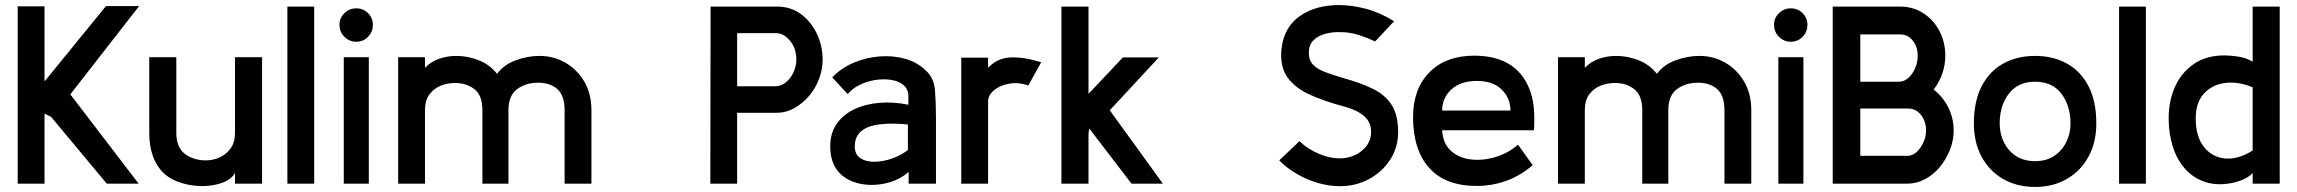

<svg xmlns="http://www.w3.org/2000/svg" viewBox="-20 -726 9082 759"><path d="M528 0H402L182 -264L156 -277V0H50V-701H156V-404L399 -702H530L258 -353Z M1016 0H909V-43Q895 -17 860 -4Q825 9 782.5 9.5Q740 10 699.5 -2Q659 -14 632 -37Q570 -93 570 -201V-500H677V-201Q677 -144 710.5 -118Q744 -92 795 -92Q821 -92 847.5 -103.5Q874 -115 891.5 -139Q909 -163 909 -201V-500H1016Z M1222 0H1116V-700H1222Z M1388 -561Q1361 -561 1341.5 -580.5Q1322 -600 1322 -628Q1322 -655 1341.5 -674Q1361 -693 1388 -693Q1416 -693 1435 -674Q1454 -655 1454 -628Q1454 -600 1435 -580.5Q1416 -561 1388 -561ZM1438 0H1339V-500H1438Z M2318 0H2212V-290Q2212 -348 2183.5 -373.5Q2155 -399 2107 -399Q2058 -399 2024 -373.5Q1990 -348 1990 -290V0H1887V-290Q1887 -349 1855.5 -373.5Q1824 -398 1779 -398Q1750 -398 1723 -387.5Q1696 -377 1678 -353.5Q1660 -330 1660 -290V0H1554V-500H1660V-458Q1684 -483 1717 -494Q1750 -505 1783 -505Q1830 -505 1873.5 -487.5Q1917 -470 1945 -434Q1971 -470 2018.5 -487.5Q2066 -505 2113 -505Q2168 -505 2214.5 -478.5Q2261 -452 2289.5 -404Q2318 -356 2318 -290Z M2788 0 2789 -700H3052Q3106 -700 3146.5 -670Q3187 -640 3209.5 -592Q3232 -544 3232 -490Q3232 -452 3218 -414.5Q3204 -377 3178.5 -347Q3153 -317 3120 -298.5Q3087 -280 3049 -280H2894V0ZM2894 -385H3045Q3067 -385 3086 -400Q3105 -415 3116.5 -439.5Q3128 -464 3128 -490Q3128 -535 3103 -565Q3078 -595 3048 -595H2894Z M3419 5Q3346 2 3304 -37Q3262 -76 3262 -147Q3262 -200 3287.5 -236.5Q3313 -273 3357 -294Q3401 -315 3456.5 -319.5Q3512 -324 3571 -312V-344Q3571 -373 3552.5 -389Q3534 -405 3504.5 -410Q3475 -415 3441.5 -410Q3408 -405 3378.5 -390.5Q3349 -376 3331 -354L3270 -420Q3305 -457 3354.5 -478Q3404 -499 3457.5 -503Q3511 -507 3558.5 -493.5Q3606 -480 3639 -448Q3672 -419 3676 -370Q3680 -321 3680 -260V0H3572V-46Q3539 -18 3499 -6Q3459 6 3419 5ZM3569 -133V-234Q3460 -244 3409.5 -222.5Q3359 -201 3359 -148Q3359 -115 3381.5 -100.5Q3404 -86 3437.5 -86.5Q3471 -87 3506.5 -99.5Q3542 -112 3569 -133Z M3780 0V-498H3886V-458Q3923 -497 3975.5 -499Q4028 -501 4096 -480L4045 -388Q4005 -402 3968 -395Q3931 -388 3908 -368Q3885 -348 3886 -322V0Z M4176 0V-700H4283V-355L4419 -499H4561L4367 -290L4577 0H4453L4286 -218L4283 -198V0Z M5277 10Q5232 10 5187.5 -3.5Q5143 -17 5104 -40Q5065 -63 5037 -92L5117 -168Q5149 -137 5192.5 -118.5Q5236 -100 5275 -100Q5327 -100 5363.5 -130Q5400 -160 5400 -204Q5401 -241 5374 -265.5Q5347 -290 5300 -303Q5217 -325 5157.5 -352Q5098 -379 5068.5 -421.5Q5039 -464 5046 -534Q5056 -619 5118.5 -662.5Q5181 -706 5273 -706Q5324 -706 5380.5 -691Q5437 -676 5491 -642L5416 -562Q5385 -577 5350 -588Q5315 -599 5279 -599Q5248 -600 5219.5 -592.5Q5191 -585 5173 -567.5Q5155 -550 5154 -521Q5153 -489 5170 -471Q5187 -453 5217.5 -441.5Q5248 -430 5288 -418Q5358 -399 5407 -375Q5456 -351 5481.5 -311Q5507 -271 5507 -204Q5507 -144 5476 -95.5Q5445 -47 5392.5 -18.5Q5340 10 5277 10Z M6044 -211H5681Q5684 -159 5715 -130.5Q5746 -102 5792.5 -96Q5839 -90 5889.5 -104.5Q5940 -119 5981 -154L6039 -73Q5987 -29 5931.5 -10Q5876 9 5821 9Q5695 10 5630.5 -61.5Q5566 -133 5566 -263Q5566 -374 5630.5 -440Q5695 -506 5809 -506Q5971 -505 6024 -379Q6039 -344 6043 -303Q6047 -262 6044 -211ZM5818 -406Q5754 -406 5717.5 -372.5Q5681 -339 5681 -289H5951Q5951 -338 5916.5 -372Q5882 -406 5818 -406Z M6903 0H6797V-290Q6797 -348 6768.5 -373.5Q6740 -399 6692 -399Q6643 -399 6609 -373.5Q6575 -348 6575 -290V0H6472V-290Q6472 -349 6440.5 -373.5Q6409 -398 6364 -398Q6335 -398 6308 -387.5Q6281 -377 6263 -353.5Q6245 -330 6245 -290V0H6139V-500H6245V-458Q6269 -483 6302 -494Q6335 -505 6368 -505Q6415 -505 6458.5 -487.5Q6502 -470 6530 -434Q6556 -470 6603.5 -487.5Q6651 -505 6698 -505Q6753 -505 6799.5 -478.5Q6846 -452 6874.5 -404Q6903 -356 6903 -290Z M7059 -561Q7032 -561 7012.5 -580.5Q6993 -600 6993 -628Q6993 -655 7012.5 -674Q7032 -693 7059 -693Q7087 -693 7106 -674Q7125 -655 7125 -628Q7125 -600 7106 -580.5Q7087 -561 7059 -561ZM7109 0H7010V-500H7109Z M7225 0V-700H7490Q7544 -700 7584.5 -673Q7625 -646 7647.5 -602Q7670 -558 7670 -506Q7670 -433 7624 -372Q7662 -342 7682.5 -300Q7703 -258 7703 -210Q7703 -171 7688.5 -134Q7674 -97 7649 -66.5Q7624 -36 7590.5 -18Q7557 0 7520 0ZM7334 -403H7487Q7507 -403 7524 -418Q7541 -433 7551 -457Q7561 -481 7561 -506Q7561 -539 7542 -564.5Q7523 -590 7490 -590H7334ZM7334 -110H7520Q7540 -110 7556.5 -125Q7573 -140 7583.5 -163Q7594 -186 7594 -210Q7594 -246 7574 -271.5Q7554 -297 7523 -297H7334Z M8025 13Q7953 13 7898.5 -18.5Q7844 -50 7813.5 -106.5Q7783 -163 7783 -238Q7783 -326 7814 -385.5Q7845 -445 7899.5 -475Q7954 -505 8025 -505Q8096 -505 8150.5 -475Q8205 -445 8236 -385.5Q8267 -326 8267 -238Q8267 -163 8236 -106.5Q8205 -50 8150.5 -18.5Q8096 13 8025 13ZM8025 -89Q8070 -89 8101 -110Q8132 -131 8148.5 -165Q8165 -199 8165 -238Q8165 -308 8129 -355.5Q8093 -403 8025 -403Q7958 -403 7921.5 -356Q7885 -309 7885 -238Q7885 -198 7901.5 -164Q7918 -130 7949 -109.5Q7980 -89 8025 -89Z M8463 0H8357V-700H8463Z M8699 -6Q8650 -22 8617.5 -59Q8585 -96 8569 -147.5Q8553 -199 8553 -258Q8553 -328 8578.5 -384Q8604 -440 8653 -473.5Q8702 -507 8774 -507Q8798 -507 8829.5 -502Q8861 -497 8885 -482V-700H8992V0H8885V-42Q8868 -23 8835.5 -11.5Q8803 0 8766.5 2Q8730 4 8699 -6ZM8885 -131V-381Q8827 -405 8775.5 -398Q8724 -391 8692 -355.5Q8660 -320 8660 -258Q8660 -186 8692.5 -145Q8725 -104 8776.5 -99.5Q8828 -95 8885 -131Z"/></svg>

Font: Kulim Park SemiBold
Style: Regular
Weight: 600
Designer: Noponies / Dale Sattler
Foundry: Noponies
Version: Version 1.000; ttfautohint (v1.8.3)